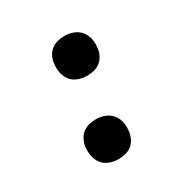

<svg xmlns="http://www.w3.org/2000/svg" viewBox="-128 -644 756 769"><g transform="rotate(-30 250.0 -260.0)"><path d="M266 -344Q244 -344 223.5 -352Q203 -360 191 -376.5Q179 -393 175.5 -414.5Q172 -436 176 -458Q178 -474 186 -488Q194 -502 207 -511.5Q220 -521 235.5 -524.5Q251 -528 266 -528Q288 -528 308 -520Q328 -512 340.5 -495.5Q353 -479 356.5 -457.5Q360 -436 356 -414Q354 -399 346 -384.5Q338 -370 325 -360.5Q312 -351 296.5 -347.5Q281 -344 266 -344ZM207 8Q185 8 165 0Q145 -8 133 -24.5Q121 -41 117.5 -62.5Q114 -84 117 -106Q120 -121 128 -135.5Q136 -150 149 -159.5Q162 -169 177.5 -172.5Q193 -176 208 -176Q230 -176 250 -168Q270 -160 282.5 -143.5Q295 -127 298.5 -105.5Q302 -84 298 -62Q295 -46 287.5 -32Q280 -18 267 -8.5Q254 1 238 4.5Q222 8 207 8Z"/></g></svg>

Font: Iosevka Curly Semibold
Style: Italic
Weight: 600
Italic angle: -9°
Monospace: yes
Designer: Belleve Invis
Foundry: Belleve Invis
Version: Version 22.1.2; ttfautohint (v1.8.4)